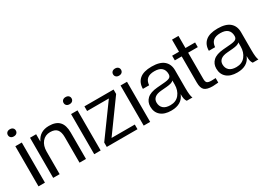

<svg xmlns="http://www.w3.org/2000/svg" viewBox="-12 -1420 2943 2139"><g transform="rotate(-30 1459.5 -350.5)"><path d="M136.2 0H53.2V-516.1H136.2ZM94.2 -619.1Q70.3 -619.1 56.6 -632.1Q43 -645 43 -665Q43 -685.1 56.6 -698Q70.3 -710.9 94.2 -710.9Q118.7 -710.9 132.3 -698Q146 -685.1 146 -665Q146 -645 132.3 -632.1Q118.7 -619.1 94.2 -619.1Z M664.1 0H581.1V-328.1Q581.1 -394.5 554.2 -426.8Q527.3 -459 466.8 -459Q402.3 -459 363.8 -412.6Q325.2 -366.2 325.2 -288.1V0H242.2V-516.1H320.8V-420.9Q368.2 -525.9 489.7 -525.9Q578.1 -525.9 621.1 -480.2Q664.1 -434.6 664.1 -340.8Z M853 0H770V-516.1H853ZM811 -619.1Q787.1 -619.1 773.4 -632.1Q759.8 -645 759.8 -665Q759.8 -685.1 773.4 -698Q787.1 -710.9 811 -710.9Q835.4 -710.9 849.1 -698Q862.8 -685.1 862.8 -665Q862.8 -645 849.1 -632.1Q835.4 -619.1 811 -619.1Z M1326.7 0H931.6V-57.1L1221.7 -456.1H941.9V-516.1H1316.9V-459L1027.8 -60.1H1326.7Z M1489.7 0H1406.7V-516.1H1489.7ZM1447.8 -619.1Q1423.8 -619.1 1410.2 -632.1Q1396.5 -645 1396.5 -665Q1396.5 -685.1 1410.2 -698Q1423.8 -710.9 1447.8 -710.9Q1472.2 -710.9 1485.8 -698Q1499.5 -685.1 1499.5 -665Q1499.5 -645 1485.8 -632.1Q1472.2 -619.1 1447.8 -619.1Z M1758.3 9.8Q1671.4 9.8 1623.5 -31.7Q1575.7 -73.2 1575.7 -146Q1575.7 -206.5 1617.4 -245.4Q1659.2 -284.2 1749.5 -292L1844.2 -299.8Q1896 -304.2 1915.3 -317.1Q1934.6 -330.1 1934.6 -358.9Q1934.6 -410.2 1904.3 -438Q1874 -465.8 1811.5 -465.8Q1751 -465.8 1719.5 -439.7Q1688 -413.6 1683.6 -358.9H1603.5Q1603.5 -438 1654.5 -481.9Q1705.6 -525.9 1810.5 -525.9Q1915.5 -525.9 1966.6 -481.9Q2017.6 -438 2017.6 -358.9V-131.8Q2017.6 -28.3 2033.7 0H1960.4Q1948.2 -17.1 1943.4 -37.4Q1938.5 -57.6 1938.5 -98.1Q1896.5 9.8 1758.3 9.8ZM1780.3 -47.9Q1853.5 -47.9 1894 -98.4Q1934.6 -148.9 1934.6 -225.1V-275.9Q1916.5 -252.4 1844.2 -246.1L1773.4 -240.2Q1714.4 -235.8 1686.5 -212.4Q1658.7 -189 1658.7 -150.9Q1658.7 -104 1688.7 -75.9Q1718.8 -47.9 1780.3 -47.9Z M2294.4 4.9Q2219.2 4.9 2189 -22Q2158.7 -48.8 2158.7 -120.1V-456.1H2070.3V-516.1H2158.7V-671.9H2241.7V-516.1H2365.7V-456.1H2241.7V-118.2Q2241.7 -81.5 2256.3 -68.8Q2271 -56.2 2311.5 -56.2L2365.7 -58.1V0Q2315.4 4.9 2294.4 4.9Z M2606.9 9.8Q2520 9.8 2472.2 -31.7Q2424.3 -73.2 2424.3 -146Q2424.3 -206.5 2466.1 -245.4Q2507.8 -284.2 2598.1 -292L2692.9 -299.8Q2744.6 -304.2 2763.9 -317.1Q2783.2 -330.1 2783.2 -358.9Q2783.2 -410.2 2752.9 -438Q2722.7 -465.8 2660.2 -465.8Q2599.6 -465.8 2568.1 -439.7Q2536.6 -413.6 2532.2 -358.9H2452.1Q2452.1 -438 2503.2 -481.9Q2554.2 -525.9 2659.2 -525.9Q2764.2 -525.9 2815.2 -481.9Q2866.2 -438 2866.2 -358.9V-131.8Q2866.2 -28.3 2882.3 0H2809.1Q2796.9 -17.1 2792 -37.4Q2787.1 -57.6 2787.1 -98.1Q2745.1 9.8 2606.9 9.8ZM2628.9 -47.9Q2702.1 -47.9 2742.7 -98.4Q2783.2 -148.9 2783.2 -225.1V-275.9Q2765.1 -252.4 2692.9 -246.1L2622.1 -240.2Q2563 -235.8 2535.2 -212.4Q2507.3 -189 2507.3 -150.9Q2507.3 -104 2537.4 -75.9Q2567.4 -47.9 2628.9 -47.9Z"/></g></svg>

Font: Creato Display
Style: Regular
Weight: 400
Version: Version 1.000